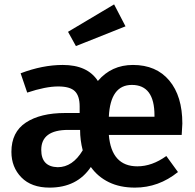

<svg xmlns="http://www.w3.org/2000/svg" viewBox="-20 -840 889 875"><path d="M595 15Q527 15 476.5 -9.5Q426 -34 394 -79Q331 15 206 15Q123 15 77.5 -31.5Q32 -78 32 -148Q32 -238 98 -281.5Q164 -325 277 -325H343V-355Q343 -403 321 -424.5Q299 -446 245 -446Q188 -446 104 -418L74 -506Q174 -544 266 -544Q379 -544 426 -471Q488 -544 586 -544Q692 -544 751.5 -473Q811 -402 811 -277L808 -225H476Q488 -82 606 -82Q673 -82 738 -129L791 -56Q703 15 595 15ZM684 -308V-314Q684 -453 581 -453Q483 -453 476 -308ZM243 -78Q311 -78 357 -155Q345 -201 345 -248H291Q168 -248 168 -157Q168 -80 243 -78ZM326 -630 290 -695 500 -820 552 -720Z"/></svg>

Font: Trujillo Medium
Style: Regular
Weight: 500
Designer: Fira Sans original fonts by bBox Type GmbH, Carrois Corporate GbR, & Edenspiekermann AG / Changes by Cristiano Sobral
Foundry: Fira Sans original fonts by bBox Type GmbH, Carrois Corporate GbR, & Edenspiekermann AG / Changes by Cristiano Sobral
Version: Version 4.301;October 17, 2021;FontCreator 14.0.0.2814 64-bi